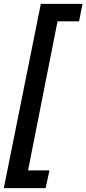

<svg xmlns="http://www.w3.org/2000/svg" viewBox="-34 -832 449 998"><path d="M-14.2 146 178.2 -812H395L377 -721.2H265.1L111.8 53.7H223.1L203.1 146Z"/></svg>

Font: Reddit Sans
Style: Bold Italic
Weight: 700
Italic angle: -11.25°
Designer: Stephen Hutchings
Version: Version 1.013